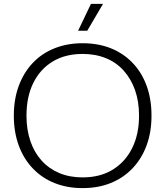

<svg xmlns="http://www.w3.org/2000/svg" viewBox="-20 -958 849 986"><path d="M404 8Q325 8 260 -18Q195 -44 148 -93.5Q101 -143 76 -211.5Q51 -280 51 -364Q51 -449 76.5 -517.5Q102 -586 148.5 -635Q195 -684 260 -710Q325 -736 404 -736Q485 -736 549.5 -710Q614 -684 661 -635Q708 -586 733 -517.5Q758 -449 758 -364Q758 -279 732.5 -210.5Q707 -142 660 -93Q613 -44 548.5 -18Q484 8 404 8ZM404 -47Q494 -47 558.5 -86.5Q623 -126 658.5 -197Q694 -268 694 -364Q694 -437 673.5 -495Q653 -553 615.5 -595Q578 -637 524.5 -659Q471 -681 404 -681Q315 -681 250.5 -642Q186 -603 151 -532Q116 -461 116 -364Q116 -292 136 -233.5Q156 -175 193.5 -133.5Q231 -92 284 -69.5Q337 -47 404 -47ZM381 -800 447 -938H509L428 -800Z"/></svg>

Font: Mona Sans Light
Style: Regular
Weight: 300
Designer: Deni Anggara
Foundry: GitHub
Version: Version 2.000